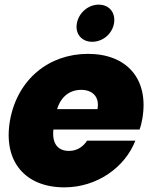

<svg xmlns="http://www.w3.org/2000/svg" viewBox="-20 -800 656 827"><path d="M330 -413C375 -413 410 -386 400 -330H226C243 -385 281 -413 330 -413ZM563 -194H355C340 -171 315 -150 277 -150C234 -150 203 -176 210 -242H581C587 -257 590 -273 593 -288C623 -461 525 -568 359 -568C191 -568 55 -459 23 -281C-8 -102 91 7 257 7C398 7 518 -79 563 -194ZM377 -620C423 -620 463 -654 471 -699C479 -745 451 -780 405 -780C360 -780 319 -745 311 -699C303 -654 332 -620 377 -620Z"/></svg>

Font: SVN-Poppins ExtraBold
Style: Italic
Weight: 800
Italic angle: -10°
Designer: Ninad Kale (Devanagari), Jonny Pinhorn (Latin)
Foundry: Indian Type Foundry
Version: Version 3.002 2017